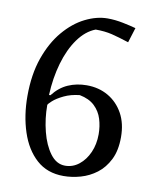

<svg xmlns="http://www.w3.org/2000/svg" viewBox="-79 -736 658 810"><g transform="rotate(10 250.0 -331.5)"><path d="M248 12Q178 12 132 -29.5Q86 -71 63 -141Q40 -211 40 -294Q40 -387 65 -458Q90 -529 131 -577.5Q172 -626 221 -650.5Q270 -675 317 -675Q349 -675 383.5 -668Q418 -661 439 -655L419 -591Q376 -605 345.5 -612.5Q315 -620 275 -620Q233 -604 201 -559.5Q169 -515 150.5 -451Q132 -387 129 -314H135Q163 -350 199.5 -366Q236 -382 279 -382Q331 -382 371.5 -358.5Q412 -335 435.5 -292.5Q459 -250 459 -191Q459 -134 439.5 -95Q420 -56 389 -32.5Q358 -9 321 1.5Q284 12 248 12ZM247 -32Q280 -32 306.5 -53Q333 -74 348.5 -109Q364 -144 364 -187Q364 -221 354.5 -252Q345 -283 321.5 -305.5Q298 -328 257 -336Q219 -332 190 -318Q161 -304 145 -289.5Q129 -275 129 -271Q129 -213 143 -158Q157 -103 183.5 -67.5Q210 -32 247 -32Z"/></g></svg>

Font: Belleza
Style: Regular
Weight: 400
Designer: Eduardo Rodriguez Tunni
Foundry: Eduardo Rodriguez Tunni
Version: Version 1.003; ttfautohint (v1.8.4.7-5d5b)